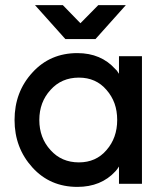

<svg xmlns="http://www.w3.org/2000/svg" viewBox="-20 -720 640 752"><path d="M117 -700 236 -567H354L473 -700H365L295 -629L226 -700ZM446 -500V-431Q443 -435 440 -440Q437 -445 432 -449Q376 -512 283 -512Q176 -512 107 -436Q37 -360 37 -250Q37 -141 107 -64Q176 12 283 12Q376 12 432 -49Q436 -53 439.5 -58Q443 -63 446 -68V0H536V-500ZM289 -416Q356 -416 397 -368Q418 -344 428.5 -315Q439 -286 439 -250Q439 -215 428.5 -185.5Q418 -156 397 -132Q356 -84 289 -84Q221 -84 178 -132Q134 -180 134 -250Q134 -320 178 -368Q221 -416 289 -416Z"/></svg>

Font: Unageo
Style: Medium
Weight: 500
Designer: Richard Sepsi
Foundry: Richard Sepsi
Version: Version 2.000